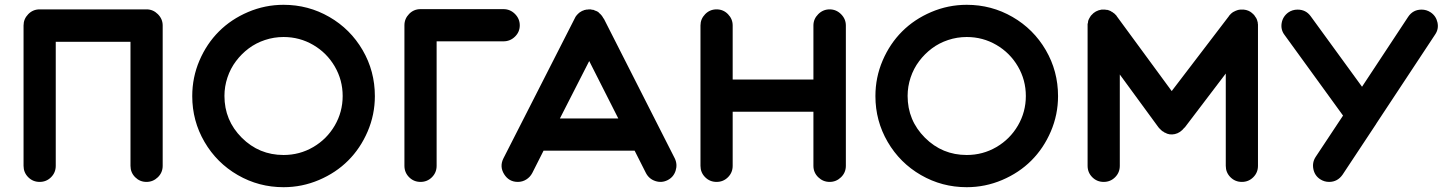

<svg xmlns="http://www.w3.org/2000/svg" viewBox="-20 -757 6023 799"><path d="M590 -718Q617 -718 637 -698Q657 -678 657 -651V-67Q657 -39 637 -19.5Q617 0 589.5 0Q562 0 542.5 -19.5Q523 -39 523 -67V-583H212V-67Q212 -39 192.5 -19.5Q173 0 145 0Q117 0 97.5 -19.5Q78 -39 78 -67V-651Q78 -678 97.5 -698Q117 -718 145 -718Z M1160 -737Q1263 -737 1350.5 -686.5Q1438 -636 1489 -548.5Q1540 -461 1540 -357Q1540 -280 1510 -210Q1480 -140 1429 -89Q1378 -38 1307.5 -8Q1237 22 1160 22Q1057 22 969.5 -28.5Q882 -79 831 -166.5Q780 -254 780 -357Q780 -435 810 -505Q840 -575 891 -626Q942 -677 1012.5 -707Q1083 -737 1160 -737ZM1160 -112Q1227 -112 1283.5 -145Q1340 -178 1373 -234.5Q1406 -291 1406 -357.5Q1406 -424 1373 -480.5Q1340 -537 1283.5 -570Q1227 -603 1160 -603Q1120 -603 1082.5 -590.5Q1045 -578 1015 -555.5Q985 -533 962 -502.5Q939 -472 926.5 -434.5Q914 -397 914 -358Q914 -256 986 -184Q1058 -112 1160 -112Z M2075 -585H1797V-67Q1797 -39 1777.5 -19.5Q1758 0 1730 0Q1702 0 1682.5 -19.5Q1663 -39 1663 -67V-651Q1663 -651 1663 -651Q1663 -652 1663 -652Q1663 -679 1682.5 -699Q1702 -719 1730 -719H2075Q2103 -719 2123 -699Q2143 -679 2143 -651.5Q2143 -624 2123 -604.5Q2103 -585 2075 -585Z M2788 -98Q2800 -73 2791.5 -46.5Q2783 -20 2758.5 -7.5Q2734 5 2707.5 -3.5Q2681 -12 2668 -37L2621 -130H2242L2195 -37Q2186 -20 2170 -10Q2154 0 2135 0Q2098 0 2078 -32Q2058 -64 2075 -98L2372 -681Q2372 -682 2374 -685Q2374 -686 2375 -687Q2379 -693 2384 -698Q2384 -698 2386 -700Q2388 -702 2389.5 -703Q2391 -704 2393 -706Q2393 -706 2395 -707Q2402 -712 2409 -714Q2410 -714 2410 -714Q2411 -715 2411 -715Q2414 -716 2416 -716Q2417 -716 2420 -717Q2420 -717 2421 -717Q2422 -717 2423 -717Q2427 -718 2431 -718Q2432 -718 2432.5 -718Q2433 -718 2433 -718Q2436 -718 2439 -718Q2441 -717 2441 -717Q2445 -717 2448 -716Q2450 -716 2450 -716Q2453 -715 2456 -713Q2457 -713 2459 -712Q2462 -711 2462 -711Q2462 -711 2462.5 -710.5Q2463 -710 2464 -710Q2465 -709 2466 -709Q2469 -707 2472 -705V-704Q2485 -694 2492 -679Q2492 -680 2492 -680Q2492 -680 2492 -681ZM2310 -264H2553L2432 -503Z M3500 -651V-67Q3500 -39 3480 -19.5Q3460 0 3432.5 0Q3405 0 3385 -19.5Q3365 -39 3365 -67V-292H3029V-67Q3029 -39 3009.5 -19.5Q2990 0 2962 0Q2934 0 2914.5 -19.5Q2895 -39 2895 -67V-651Q2895 -678 2914.5 -698Q2934 -718 2962 -718Q2990 -718 3009.5 -698Q3029 -678 3029 -651V-426H3365V-651Q3365 -678 3385 -698Q3405 -718 3432.5 -718Q3460 -718 3480 -698Q3500 -678 3500 -651Z M4003 -737Q4106 -737 4193.5 -686.5Q4281 -636 4332 -548.5Q4383 -461 4383 -357Q4383 -280 4353 -210Q4323 -140 4272 -89Q4221 -38 4150.5 -8Q4080 22 4003 22Q3900 22 3812.5 -28.5Q3725 -79 3674 -166.5Q3623 -254 3623 -357Q3623 -435 3653 -505Q3683 -575 3734 -626Q3785 -677 3855.5 -707Q3926 -737 4003 -737ZM4003 -112Q4070 -112 4126.5 -145Q4183 -178 4216 -234.5Q4249 -291 4249 -357.5Q4249 -424 4216 -480.5Q4183 -537 4126.5 -570Q4070 -603 4003 -603Q3963 -603 3925.5 -590.5Q3888 -578 3858 -555.5Q3828 -533 3805 -502.5Q3782 -472 3769.5 -434.5Q3757 -397 3757 -358Q3757 -256 3829 -184Q3901 -112 4003 -112Z M5215 -650V-67Q5215 -39 5195.5 -19.5Q5176 0 5148 0Q5120 0 5100.5 -19.5Q5081 -39 5081 -67V-451L4910 -226H4909Q4892 -204 4869 -199Q4846 -194 4828 -205Q4827 -205 4825 -206L4824 -207Q4822 -208 4820 -210H4819Q4818 -211 4815 -213Q4810 -217 4806 -222H4805Q4803 -225 4802 -226L4801 -227L4640 -447V-67Q4640 -39 4620.5 -19.5Q4601 0 4573 0Q4545 0 4525.5 -19.5Q4506 -39 4506 -67V-654V-657V-658Q4507 -659 4507 -660Q4508 -664 4508 -666Q4508 -667 4508 -668Q4509 -671 4509 -672Q4510 -673 4510 -675Q4511 -676 4512 -678Q4512 -679 4513 -681Q4514 -683 4515 -684Q4516 -685 4516.5 -686.5Q4517 -688 4518 -689Q4519 -690 4520 -692L4522 -694Q4538 -713 4564 -717H4569H4571H4572H4573H4574H4578Q4580 -717 4581.5 -716.5Q4583 -716 4584.5 -716Q4586 -716 4588 -716Q4589 -716 4591 -715Q4593 -715 4594 -714Q4595 -714 4597 -713Q4599 -712 4600.5 -711.5Q4602 -711 4603.5 -710Q4605 -709 4606 -708Q4607 -708 4609 -707Q4610 -706 4611 -705Q4613 -704 4614 -703Q4615 -702 4617 -701Q4618 -700 4619 -699Q4620 -698 4621 -697L4624 -694Q4625 -693 4626 -692Q4626 -691 4627 -690L4856 -378L5095 -691Q5095 -692 5095 -692Q5095 -692 5095.5 -692.5Q5096 -693 5096.5 -693Q5097 -693 5098 -695Q5100 -696 5100 -697Q5100 -698 5100.5 -698Q5101 -698 5102 -699Q5102 -700 5103 -700L5105 -702L5108 -704L5110 -706Q5111 -706 5112 -707Q5115 -708 5116 -709Q5116 -709 5118 -710Q5120 -711 5121 -711.5Q5122 -712 5124.5 -713Q5127 -714 5128 -714Q5128 -715 5131 -715Q5133 -716 5134 -716Q5135 -716 5137.5 -716.5Q5140 -717 5141 -717H5147H5148H5155H5156Q5176 -715 5190 -703L5191 -702Q5192 -701 5193 -700Q5195 -699 5195 -699Q5196 -697 5197 -696Q5199 -695 5199 -694Q5200 -693 5201 -692Q5203 -689 5203 -688Q5204 -688 5205 -686Q5206 -683 5207 -683Q5210 -678 5210 -677Q5210 -676 5211 -674L5212 -671Q5212 -670 5213 -667Q5214 -666 5214 -665Q5214 -664 5214 -661.5Q5214 -659 5214.5 -658.5Q5215 -658 5215 -655V-651Z M5933 -706Q5956 -691 5962 -663.5Q5968 -636 5952 -613L5707 -242V-243Q5707 -242 5707 -242Q5707 -242 5707 -241H5706Q5706 -241 5705.5 -240.5Q5705 -240 5705 -240Q5705 -240 5705.5 -240.5Q5706 -241 5706 -241L5707 -242Q5707 -242 5707 -242Q5707 -242 5707 -241.5Q5707 -241 5706 -241V-240Q5705 -239 5705 -238Q5704 -238 5704 -237L5567 -30Q5546 0 5511 0Q5491 0 5474 -11Q5451 -26 5445.5 -53.5Q5440 -81 5455 -104L5569 -276L5326 -611Q5309 -633 5313.5 -660.5Q5318 -688 5341 -705Q5358 -717 5380 -717Q5414 -717 5434 -690L5648 -396L5840 -687Q5860 -717 5896 -717Q5916 -717 5933 -706Z"/></svg>

Font: Multiround Pro
Style: Regular
Weight: 400
Designer: Ivan Filipov, Sasha Pavljenko
Version: Version 1.005;Fontself Maker 3.5.4